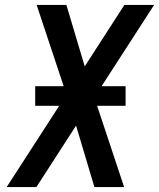

<svg xmlns="http://www.w3.org/2000/svg" viewBox="-20 -755 642 775"><path d="M7 0 219 -328H122V-407H237L128 -735H248L322 -487L482 -735H602L390 -407H487V-328H372L481 0H361L287 -248L127 0Z"/></svg>

Font: Iosevka Aile Semibold Oblique
Style: Regular
Weight: 600
Italic angle: -9°
Designer: Belleve Invis
Foundry: Belleve Invis
Version: Version 31.1.0; ttfautohint (v1.8.4)